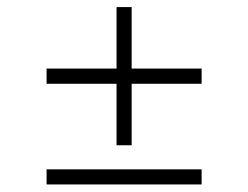

<svg xmlns="http://www.w3.org/2000/svg" viewBox="-20 -565 684 529"><path d="M108.3 -334.2H301.1V-164.8H342.7V-334.2H535.5V-376.1H342.7V-545.5H301.1V-376.1H108.3ZM108.3 -56.8H535.5V-98.4H108.3Z"/></svg>

Font: Karasuma Gothic
Style: Thin
Weight: 200
Designer: Rasmus Andersson / Ryoko Ishizuka
Foundry: rsms
Version: Version 1.00